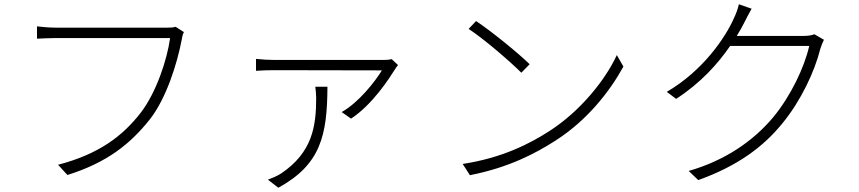

<svg xmlns="http://www.w3.org/2000/svg" viewBox="-20 -815 4040 903"><path d="M845 -664 806 -689C792 -685 780 -685 767 -685C728 -685 289 -685 243 -685C210 -685 180 -688 154 -691V-633C179 -634 206 -636 242 -636C289 -636 724 -636 780 -636C766 -534 715 -380 642 -285C556 -174 444 -90 253 -40L297 8C483 -50 593 -138 685 -254C762 -352 813 -516 834 -625C837 -644 839 -653 845 -664Z M1852 -509 1822 -537C1812 -534 1795 -533 1784 -533C1732 -533 1303 -533 1272 -533C1244 -533 1210 -535 1184 -538V-482C1211 -484 1244 -485 1272 -485C1303 -485 1716 -484 1776 -484C1744 -431 1666 -332 1587 -288L1631 -257C1733 -324 1811 -447 1837 -488C1841 -495 1847 -503 1852 -509ZM1520 -407H1463C1465 -388 1467 -371 1467 -354C1467 -221 1449 -98 1302 1C1283 13 1259 23 1240 30L1289 68C1488 -41 1519 -178 1520 -407Z M2219 -716 2184 -679C2259 -630 2382 -523 2432 -473L2471 -513C2418 -565 2290 -669 2219 -716ZM2156 -44 2190 9C2372 -27 2497 -92 2596 -156C2742 -250 2848 -385 2912 -502L2881 -556C2827 -439 2710 -293 2566 -200C2472 -139 2341 -72 2156 -44Z M3515 -774 3455 -795C3451 -774 3439 -744 3432 -730C3392 -639 3287 -483 3116 -383L3160 -350C3276 -425 3357 -516 3414 -599H3786C3763 -498 3699 -363 3616 -263C3523 -152 3390 -60 3219 -11L3264 32C3451 -35 3571 -126 3659 -234C3747 -341 3811 -478 3838 -585C3841 -596 3849 -616 3855 -628L3810 -654C3798 -649 3782 -646 3758 -646H3445C3459 -668 3471 -690 3481 -710C3490 -727 3503 -754 3515 -774Z"/></svg>

Font: Noto Sans HK Light
Style: Regular
Weight: 300
Designer: Ryoko NISHIZUKA 西塚涼子 (kana, bopomofo & ideographs); Paul D. Hunt (Latin, Greek & Cyrillic); Sandoll Communications 산돌커뮤니
Foundry: Adobe
Version: Version 2.004;hotconv 1.0.118;makeotfexe 2.5.65603